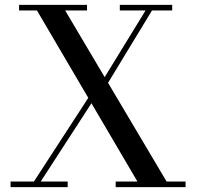

<svg xmlns="http://www.w3.org/2000/svg" viewBox="-20 -770 814 790"><path d="M456 0V-23H545.5L132 -727H58.5V-750H338V-727H248L665.5 -23H743.5V0ZM23.5 0V-23H119.5L375.5 -417L391.5 -399.5L147.5 -23H258.5V0ZM388.5 -416.5 579 -727H473V-750H688.5V-727H605.5L405 -397Z"/></svg>

Font: BodoniModa 10 Custom
Style: Regular
Weight: 400
Designer: Owen Earl
Foundry: indestructible type
Version: Version 2.005